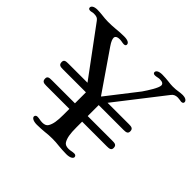

<svg xmlns="http://www.w3.org/2000/svg" viewBox="-199 -950 1153 1153"><g transform="rotate(45 377.5 -373.0)"><path d="M200.2 -22.5C200.2 -12.2 214.8 0 248 0C267.1 0 299.8 -2 311.5 -3.4C326.7 -5.9 356.4 -7.3 373 -7.3C389.6 -7.3 419.4 -5.9 434.6 -3.4C446.3 -2 479 0 498 0C531.2 0 545.9 -12.2 545.9 -22.5C545.9 -30.3 540 -37.1 529.8 -37.1C521.5 -37.1 514.6 -36.1 507.3 -34.7C501 -33.2 493.7 -32.2 483.9 -32.2C466.3 -32.2 452.6 -37.6 445.8 -49.8C432.6 -72.8 427.2 -101.6 427.2 -156.7V-205.6H636.7C659.2 -205.6 672.9 -208.5 672.9 -227.5C672.9 -251.5 657.2 -252.9 636.2 -252.9H427.2V-346.2H636.7C659.2 -346.2 672.9 -349.1 672.9 -368.2C672.9 -392.1 657.2 -393.6 636.2 -393.6H455.1L690.9 -696.3C699.7 -707.5 711.4 -714.4 731.4 -714.4C736.8 -714.4 746.6 -713.4 751 -712.4C755.9 -711.4 759.8 -710.4 763.7 -710.4C773.9 -710.4 779.8 -715.3 779.8 -723.1C779.8 -737.3 762.2 -746.1 742.2 -746.1C727.1 -746.1 716.8 -744.1 706.1 -742.7C694.3 -740.7 682.1 -739.3 662.1 -739.3C649.4 -739.3 636.7 -740.7 621.1 -742.7C606.9 -744.1 590.3 -746.1 568.8 -746.1C538.1 -746.1 523.9 -735.4 523.9 -723.1C523.9 -715.3 530.3 -710.9 539.6 -710.9C545.4 -710.9 552.7 -711.9 558.6 -713.4C565.4 -714.8 570.3 -715.8 576.7 -715.8C599.6 -715.8 609.9 -708.5 609.9 -695.3C609.9 -674.3 576.7 -622.1 553.2 -587.9L401.9 -393.6H399.4L226.6 -645C210 -668.9 204.6 -685.1 204.6 -695.3C204.6 -706.1 213.9 -715.3 237.8 -715.3C244.6 -715.3 250.5 -714.4 255.9 -713.4C262.2 -712.4 268.6 -710.9 274.9 -710.9C287.1 -710.9 290.5 -716.8 290.5 -723.1C290.5 -737.3 274.4 -746.1 243.7 -746.1C220.7 -746.1 198.7 -744.6 176.3 -742.2C154.8 -740.2 132.8 -739.3 113.8 -739.3C96.2 -739.3 76.2 -741.2 60.5 -743.2C45.4 -744.6 33.7 -746.1 17.6 -746.1C-11.7 -746.1 -25.4 -734.9 -25.4 -723.1C-25.4 -714.8 -19.5 -710.4 -9.3 -710.4C-4.4 -710.4 -0.5 -711.4 3.4 -712.4C8.3 -713.4 12.7 -714.4 17.6 -714.4C41.5 -714.4 51.3 -710 61 -696.3L284.7 -393.6H123.5C101.6 -393.6 86.9 -392.1 86.9 -372.6C86.9 -349.1 101.1 -346.2 122.1 -346.2H318.8V-252.9H123.5C101.6 -252.9 86.9 -251.5 86.9 -231.9C86.9 -208.5 101.1 -205.6 122.1 -205.6H318.8V-156.7C318.8 -101.6 313.5 -72.8 300.3 -49.8C293.5 -37.6 279.8 -32.2 262.2 -32.2C252.4 -32.2 245.1 -33.2 238.8 -34.7C231.4 -36.1 224.6 -37.1 216.3 -37.1C206.1 -37.1 200.2 -30.3 200.2 -22.5Z"/></g></svg>

Font: Stoke
Style: Light
Weight: 300
Designer: Nicole Fally
Foundry: Nicole Fally
Version: Version 1.001